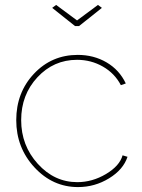

<svg xmlns="http://www.w3.org/2000/svg" viewBox="-20 -750 578 780"><path d="M296 -527Q361 -527 413 -496.5Q465 -466 491 -411L471 -404Q446 -452 398 -479.5Q350 -507 293 -507Q198 -507 132 -436Q66 -365 66 -262Q66 -159 133.5 -84.5Q201 -10 294 -10Q355 -10 410.5 -43Q466 -76 478 -119L498 -113Q481 -61 423 -25.5Q365 10 297 10Q194 10 120 -70Q46 -150 46 -262Q46 -374 118 -450.5Q190 -527 296 -527ZM192 -718 208 -730 293 -667 378 -730 394 -718 301 -644H285Z"/></svg>

Font: Raleway
Style: Thin
Weight: 100
Designer: Matt McInerney, Pablo Impallari, Rodrigo Fuenzalida
Foundry: Matt McInerney, Pablo Impallari, Rodrigo Fuenzalida
Version: Version 3.000